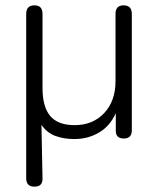

<svg xmlns="http://www.w3.org/2000/svg" viewBox="-20 -512 593 718"><path d="M109 186Q78 186 78 155V-460Q78 -492 109 -492Q139 -492 139 -460V-183Q139 -112 168 -78Q197 -44 259 -44Q327 -44 369.5 -89Q412 -134 412 -209V-460Q412 -492 442 -492Q473 -492 473 -460V-25Q473 6 443 6Q413 6 413 -23V-89Q392 -41 350.5 -16.5Q309 8 258 8Q219 8 187.5 -3.5Q156 -15 135 -45L139 155Q140 186 109 186Z"/></svg>

Font: Nunito Light
Style: Regular
Weight: 300
Designer: Vernon Adams
Foundry: Vernon Adams
Version: Version 3.601; ttfautohint (v1.8.2.53-6de2)